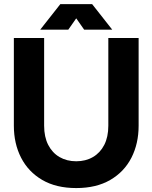

<svg xmlns="http://www.w3.org/2000/svg" viewBox="-20 -909 747 941"><path d="M196.3 -722.7H47.9V-293Q47.9 -205.1 83.4 -136Q118.9 -66.9 187 -27.1Q255.1 12.7 353.6 12.7Q452.1 12.7 520.4 -27.1Q588.8 -66.9 624.1 -136Q659.4 -205.1 659.4 -293V-722.7H510.9V-293Q510.9 -237.8 491 -198.9Q471 -160 435.5 -139.3Q400 -118.6 353.6 -118.6Q307.2 -118.6 271.7 -139.3Q236.2 -160 216.3 -198.9Q196.3 -237.8 196.3 -293ZM392.4 -763.7H530L431.6 -888.7H304.9ZM314.8 -763.7 402.3 -888.7H275.6L177.2 -763.7Z"/></svg>

Font: Giphurs SC
Style: Regular
Weight: 400
Version: Version 0.920